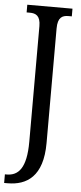

<svg xmlns="http://www.w3.org/2000/svg" viewBox="-70 -747 428 1020"><g transform="rotate(5 144.5 -237.0)"><path d="M-7 240H11C113 240 199 188 199 9V-602C199 -662 224 -673 256 -673H274V-714H33V-673H50C82 -673 107 -662 107 -606V10C107 151 65 194 2 194H-7Z"/></g></svg>

Font: Noto Serif Ethiopic XCn
Style: Regular
Weight: 400
Width: 2
Designer: Monotype Design Team
Foundry: Monotype Imaging Inc.
Version: Version 2.102